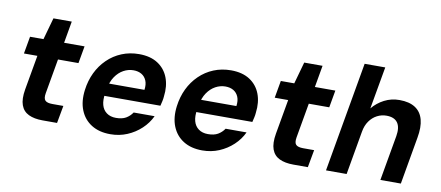

<svg xmlns="http://www.w3.org/2000/svg" viewBox="-66 -973 2843 1238"><g transform="rotate(10 1355.5 -354.0)"><path d="M253 0Q198 0 161.5 -17.5Q125 -35 111 -74Q97 -113 108 -177L148 -404H60L80 -517H168L208 -660H328L303 -517H437L417 -404H283L243 -176Q237 -141 250 -128Q263 -115 297 -115H369L348 0Z M698 12Q625 12 574.5 -19.5Q524 -51 501 -108Q478 -165 488 -241Q496 -303 521 -355Q546 -407 586.5 -446.5Q627 -486 679.5 -507.5Q732 -529 793 -529Q867 -529 915.5 -497.5Q964 -466 985 -411.5Q1006 -357 997 -287Q996 -272 992.5 -256.5Q989 -241 985 -225H581L595 -308H866Q871 -344 860.5 -369Q850 -394 828 -407Q806 -420 775 -420Q741 -420 710 -403Q679 -386 656.5 -353Q634 -320 625 -269L620 -240Q613 -197 621.5 -165.5Q630 -134 654.5 -116Q679 -98 716 -98Q756 -98 781 -112.5Q806 -127 823 -152H960Q938 -105 898.5 -68Q859 -31 808 -9.5Q757 12 698 12Z M1300 12Q1227 12 1176.5 -19.5Q1126 -51 1103 -108Q1080 -165 1090 -241Q1098 -303 1123 -355Q1148 -407 1188.5 -446.5Q1229 -486 1281.5 -507.5Q1334 -529 1395 -529Q1469 -529 1517.5 -497.5Q1566 -466 1587 -411.5Q1608 -357 1599 -287Q1598 -272 1594.5 -256.5Q1591 -241 1587 -225H1183L1197 -308H1468Q1473 -344 1462.5 -369Q1452 -394 1430 -407Q1408 -420 1377 -420Q1343 -420 1312 -403Q1281 -386 1258.5 -353Q1236 -320 1227 -269L1222 -240Q1215 -197 1223.5 -165.5Q1232 -134 1256.5 -116Q1281 -98 1318 -98Q1358 -98 1383 -112.5Q1408 -127 1425 -152H1562Q1540 -105 1500.5 -68Q1461 -31 1410 -9.5Q1359 12 1300 12Z M1895 0Q1840 0 1803.5 -17.5Q1767 -35 1753 -74Q1739 -113 1750 -177L1790 -404H1702L1722 -517H1810L1850 -660H1970L1945 -517H2079L2059 -404H1925L1885 -176Q1879 -141 1892 -128Q1905 -115 1939 -115H2011L1990 0Z M2109 0 2235 -720H2370L2321 -443Q2353 -482 2398.5 -505.5Q2444 -529 2498 -529Q2562 -529 2601 -503.5Q2640 -478 2653 -429Q2666 -380 2653 -309L2599 0H2465L2517 -296Q2527 -354 2505.5 -384.5Q2484 -415 2432 -415Q2400 -415 2371 -400Q2342 -385 2321.5 -356Q2301 -327 2294 -286L2244 0Z"/></g></svg>

Font: DM Sans 11pt
Style: Bold Italic
Weight: 700
Italic angle: -10°
Version: Version 4.004;gftools[0.9.30]